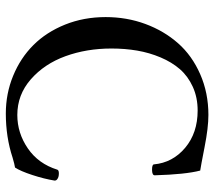

<svg xmlns="http://www.w3.org/2000/svg" viewBox="-58 -658 729 653"><g transform="rotate(90 306.5 -331.5)"><path d="M366.2 13.2Q298.3 13.2 237.8 -11.7Q177.2 -36.6 133.3 -80.6Q89.4 -124.5 63.7 -188.2Q38.1 -252 38.1 -326.2Q38.1 -397.9 61.5 -461.4Q85 -524.9 127 -572.5Q168.9 -620.1 232.4 -647.9Q295.9 -675.8 371.1 -675.8Q414.1 -675.8 480 -662.8Q545.9 -649.9 560.1 -647.9Q573.2 -598.1 576.2 -493.2Q576.2 -484.4 558.1 -484.1Q540 -483.9 539.1 -490.2Q533.2 -554.2 482.7 -596.7Q432.1 -639.2 356 -639.2Q311.5 -639.2 275.4 -622.8Q239.3 -606.4 215.3 -578.9Q191.4 -551.3 175.3 -513.2Q159.2 -475.1 152.1 -433.6Q145 -392.1 145 -346.2Q145 -261.7 171.1 -189.7Q197.3 -117.7 249.8 -71.8Q302.2 -25.9 371.1 -25.9Q432.6 -25.9 484.9 -61.8Q537.1 -97.7 557.1 -162.1Q559.1 -167.5 570.8 -167.2Q582.5 -167 588.9 -162.1Q594.2 -158.7 594.2 -152.8Q588.4 -117.2 575.2 -76.9Q562 -36.6 549.8 -18.1Q539.1 -16.6 516.1 -9.8Q446.3 13.2 366.2 13.2Z"/></g></svg>

Font: Junicode SmCond Medium
Style: Regular
Weight: 500
Width: 4
Designer: Peter S. Baker
Version: Version 2.206